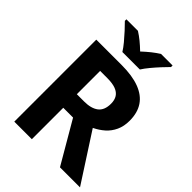

<svg xmlns="http://www.w3.org/2000/svg" viewBox="-262 -1058 1182 1182"><g transform="rotate(45 328.5 -467.0)"><path d="M304.4 -714Q398.3 -714 460 -690.6Q521.8 -667.2 552.5 -621.3Q583.3 -575.3 583.3 -506.1Q583.3 -457.7 566.2 -420.9Q549.2 -384.1 520.1 -358.2Q490.9 -332.4 453.7 -314.5L657 0H482.5L322.9 -273.6H237.6V0H84.8V-714ZM300.6 -594.5H237.6V-391.7H301.3Q362.1 -391.7 395.1 -417.1Q428.1 -442.4 428.1 -499.1Q428.1 -531.4 414.7 -552.4Q401.4 -573.4 373.2 -584Q344.9 -594.5 300.6 -594.5ZM252.2 -773.6Q238 -796.6 215.7 -823.4Q193.4 -850.2 169.7 -875.9Q146 -901.6 127.4 -920V-933.6H227.6Q253.6 -917.2 277.7 -897.5Q301.7 -877.8 327.3 -853.2Q353.7 -877.8 378.6 -897.8Q403.6 -917.8 429.6 -933.6H529.4V-920Q511.6 -902.2 487.7 -876.5Q463.9 -850.8 441.4 -823.7Q418.9 -796.6 404.4 -773.6Z"/></g></svg>

Font: Noto Sans Khmer
Style: Regular
Weight: 400
Designer: Danh Hong and the Monotype Design Team
Foundry: Monotype Imaging Inc.
Version: Version 2.003